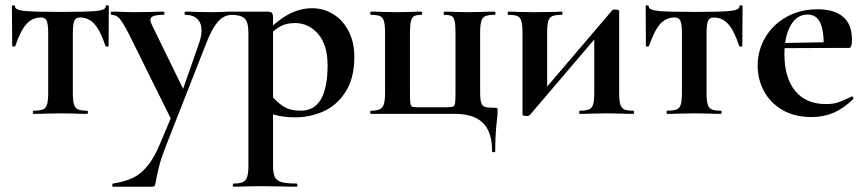

<svg xmlns="http://www.w3.org/2000/svg" viewBox="-20 -430 3267 725"><path d="M107 -12Q131 -12 142.5 -17Q154 -22 158 -36.5Q162 -51 162 -81V-303Q162 -338 156.5 -351Q151 -364 135 -364Q102 -364 80 -339.5Q58 -315 38 -257Q37 -254 31.5 -254Q26 -254 26 -257L25 -405Q25 -410 31 -410Q37 -410 37 -405Q37 -392 73.5 -388.5Q110 -385 212 -385Q306 -385 342.5 -388.5Q379 -392 379 -405Q379 -410 385 -410Q391 -410 391 -405L390 -257Q390 -254 384.5 -254Q379 -254 378 -257Q359 -315 336.5 -339.5Q314 -364 282 -364Q266 -364 260.5 -351Q255 -338 255 -303V-81Q255 -51 259 -36.5Q263 -22 274.5 -17Q286 -12 309 -12Q312 -12 312 -6Q312 0 309 0Q281 0 266 -1L210 -2L152 -1Q136 0 107 0Q104 0 104 -6Q104 -12 107 -12Z M638 -15 636 40 466 -303Q444 -346 431.5 -360Q419 -374 401 -374Q398 -374 398 -380Q398 -386 401 -386Q429 -386 444 -385L486 -384L555 -385Q571 -386 598 -386Q601 -386 601 -380Q601 -374 598 -374Q572 -374 560 -369.5Q548 -365 548 -355Q548 -347 554 -335L681 -75L644 -16L732 -268Q741 -294 741 -315Q741 -343 725 -358.5Q709 -374 679 -374Q677 -374 677 -380Q677 -386 679 -386Q706 -386 720 -385L780 -384L820 -385Q832 -386 857 -386Q859 -386 859 -380Q859 -374 857 -374Q825 -374 802 -347Q779 -320 759 -267L607 120Q589 166 582 193.5Q575 221 569 251Q567 267 564.5 271Q562 275 551 275H407Q404 275 404 269Q404 263 407 263Q451 256 481 242Q511 228 537 196.5Q563 165 586 109Z M862 263Q886 263 897.5 257.5Q909 252 913.5 237.5Q918 223 918 194V-305Q918 -347 903.5 -360.5Q889 -374 852 -374Q850 -374 850 -380Q850 -386 852 -386H989Q1003 -386 1007 -381Q1011 -376 1011 -363V194Q1011 224 1017.5 238Q1024 252 1042.5 257.5Q1061 263 1100 263Q1103 263 1103 269Q1103 275 1100 275Q1063 275 1042 274L963 273L904 274Q889 275 862 275Q859 275 859 269Q859 263 862 263ZM965 -12 1000 -75Q1025 -44 1050.5 -28Q1076 -12 1116 -12Q1217 -12 1217 -184Q1217 -260 1181.5 -301.5Q1146 -343 1093 -343Q1058 -343 1032 -326.5Q1006 -310 976 -276L966 -288Q1017 -346 1063.5 -372.5Q1110 -399 1159 -399Q1201 -399 1237.5 -377Q1274 -355 1296 -313Q1318 -271 1318 -215Q1318 -135 1285 -83.5Q1252 -32 1201.5 -9.5Q1151 13 1097 13Q1061 13 1034 7.5Q1007 2 965 -12Z M1838 140Q1838 145 1844 145Q1850 145 1850 140Q1850 78 1856 28Q1859 6 1859 -12Q1859 -20 1857.5 -21.5Q1856 -23 1847 -23Q1823 -23 1812.5 -26Q1802 -29 1797.5 -41Q1793 -53 1793 -81V-305Q1793 -335 1797 -349.5Q1801 -364 1812.5 -369Q1824 -374 1848 -374Q1851 -374 1851 -380Q1851 -386 1848 -386Q1819 -386 1803 -385L1745 -384L1696 -385Q1682 -386 1658 -386Q1655 -386 1655 -380Q1655 -374 1658 -374Q1677 -374 1685.5 -369Q1694 -364 1697 -349.5Q1700 -335 1700 -305V-83Q1700 -51 1698.5 -41Q1697 -31 1691.5 -28Q1686 -25 1669 -25H1557Q1541 -25 1536 -27.5Q1531 -30 1529.5 -40Q1528 -50 1528 -81V-305Q1528 -335 1531.5 -349.5Q1535 -364 1543.5 -369Q1552 -374 1571 -374Q1574 -374 1574 -380Q1574 -386 1571 -386Q1547 -386 1533 -385L1480 -384L1424 -385Q1409 -386 1381 -386Q1378 -386 1378 -380Q1378 -374 1381 -374Q1404 -374 1415 -369Q1426 -364 1430 -349.5Q1434 -335 1434 -305V-83Q1434 -53 1430 -38.5Q1426 -24 1415 -18Q1404 -12 1381 -12Q1378 -12 1378 -6Q1378 0 1381 0H1698Q1768 0 1803 33.5Q1838 67 1838 140Z M1953 4V-305Q1953 -335 1949 -349.5Q1945 -364 1934 -369Q1923 -374 1899 -374Q1897 -374 1897 -380Q1897 -386 1899 -386Q1922 -386 1934 -385L1998 -384L2079 -385Q2088 -386 2101 -386Q2104 -386 2104 -380Q2104 -374 2101 -374Q2077 -374 2065.5 -369Q2054 -364 2050 -349.5Q2046 -335 2046 -305V-83L2005 -55L2290 -389Q2293 -394 2303 -394Q2309 -394 2313.5 -392.5Q2318 -391 2318 -389V-81Q2318 -51 2322 -36.5Q2326 -22 2337 -17Q2348 -12 2372 -12Q2374 -12 2374 -6Q2374 0 2372 0Q2343 0 2327 -1L2272 -2L2213 -1Q2197 0 2169 0Q2167 0 2167 -6Q2167 -12 2169 -12Q2193 -12 2204.5 -17Q2216 -22 2220 -36.5Q2224 -51 2224 -81V-309L2271 -336L1981 4Q1978 8 1968 8Q1963 8 1958 6.5Q1953 5 1953 4Z M2500 -12Q2524 -12 2535.5 -17Q2547 -22 2551 -36.5Q2555 -51 2555 -81V-303Q2555 -338 2549.5 -351Q2544 -364 2528 -364Q2495 -364 2473 -339.5Q2451 -315 2431 -257Q2430 -254 2424.5 -254Q2419 -254 2419 -257L2418 -405Q2418 -410 2424 -410Q2430 -410 2430 -405Q2430 -392 2466.5 -388.5Q2503 -385 2605 -385Q2699 -385 2735.5 -388.5Q2772 -392 2772 -405Q2772 -410 2778 -410Q2784 -410 2784 -405L2783 -257Q2783 -254 2777.5 -254Q2772 -254 2771 -257Q2752 -315 2729.5 -339.5Q2707 -364 2675 -364Q2659 -364 2653.5 -351Q2648 -338 2648 -303V-81Q2648 -51 2652 -36.5Q2656 -22 2667.5 -17Q2679 -12 2702 -12Q2705 -12 2705 -6Q2705 0 2702 0Q2674 0 2659 -1L2603 -2L2545 -1Q2529 0 2500 0Q2497 0 2497 -6Q2497 -12 2500 -12Z M2841 -182Q2841 -240 2870 -289Q2899 -338 2950.5 -366.5Q3002 -395 3067 -395Q3129 -395 3163 -367Q3197 -339 3197 -280Q3197 -249 3186 -249H3090Q3092 -310 3078 -342.5Q3064 -375 3029 -375Q2989 -375 2965.5 -334Q2942 -293 2942 -225Q2942 -137 2982.5 -87Q3023 -37 3099 -37Q3126 -37 3145 -43.5Q3164 -50 3195 -65L3197 -66Q3199 -66 3201.5 -62Q3204 -58 3202 -56Q3165 -20 3127 -4Q3089 12 3044 12Q2981 12 2935 -14.5Q2889 -41 2865 -85.5Q2841 -130 2841 -182ZM2906 -267 3125 -271V-249L2907 -248Z"/></svg>

Font: Cormorant Garamond
Style: Bold
Weight: 700
Designer: Christian Thalmann (Catharsis Fonts)
Foundry: Catharsis Fonts
Version: Version 4.000